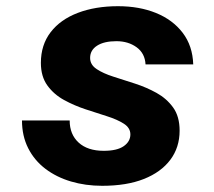

<svg xmlns="http://www.w3.org/2000/svg" viewBox="-20 -588 690 620"><path d="M310 12Q256 12 209 -2Q162 -16 126.5 -43Q91 -70 71 -109.5Q51 -149 51 -199H205Q205 -154 234 -127.5Q263 -101 315 -101Q358 -101 379.5 -116Q401 -131 401 -154Q401 -175 380 -188.5Q359 -202 326 -212.5Q293 -223 256.5 -235Q220 -247 187 -265Q154 -283 133 -312Q112 -341 112 -385Q112 -443 143.5 -484Q175 -525 231.5 -546.5Q288 -568 361 -568Q430 -568 484 -546Q538 -524 570 -482Q602 -440 604 -380H450Q448 -416 421 -435.5Q394 -455 356 -455Q316 -455 293.5 -440.5Q271 -426 271 -401Q271 -379 292 -365Q313 -351 346 -340.5Q379 -330 416 -318Q453 -306 485.5 -288Q518 -270 539 -241Q560 -212 560 -166Q560 -112 530 -72Q500 -32 444.5 -10Q389 12 310 12Z"/></svg>

Font: Azeret Mono Thin
Style: Bold Italic
Weight: 700
Italic angle: -12°
Version: Version 1.002